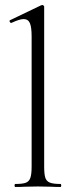

<svg xmlns="http://www.w3.org/2000/svg" viewBox="-20 -745 296 765"><path d="M41 -12Q70 -12 83 -17Q96 -22 101 -36.5Q106 -51 106 -81V-600Q106 -637 99 -653Q92 -669 74 -669Q58 -669 26 -654H24Q20 -654 18.5 -659Q17 -664 21 -665L144 -724Q146 -725 149 -725Q151 -725 153.5 -723Q156 -721 156 -718V-81Q156 -51 160.5 -37Q165 -23 178.5 -17.5Q192 -12 221 -12Q224 -12 224 -6Q224 0 221 0Q199 0 185 -1L131 -2L77 -1Q64 0 41 0Q38 0 38 -6Q38 -12 41 -12Z"/></svg>

Font: Cormorant Infant Light
Style: Regular
Weight: 300
Designer: Christian Thalmann (Catharsis Fonts)
Version: Version 3.000